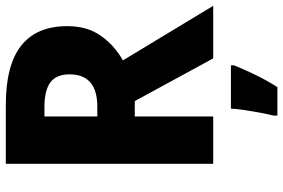

<svg xmlns="http://www.w3.org/2000/svg" viewBox="-177 -577 975 661"><g transform="rotate(-90 310.5 -246.5)"><path d="M279 -714Q417 -714 484 -661Q551 -608 551 -502Q551 -434 518 -387Q485 -340 433 -311L621 0H440L293 -270H240V0H77V-714ZM272 -581H240V-399H274Q385 -399 385 -495Q385 -540 357.5 -560.5Q330 -581 272 -581ZM416 72Q401 109 383 146Q365 183 341 221H243V208Q248 188 253 161.5Q258 135 262 108.5Q266 82 267 61H416Z"/></g></svg>

Font: Noto Sans Kannada SemiCondensed ExtraBold
Style: Regular
Weight: 800
Width: 4
Designer: Jelle Bosma - Monotype Design Team
Foundry: Monotype Imaging Inc.
Version: Version 2.005; ttfautohint (v1.8.4.7-5d5b)